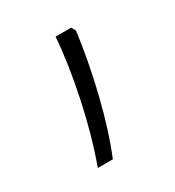

<svg xmlns="http://www.w3.org/2000/svg" viewBox="-77 -865 313 343"><g transform="rotate(-30 79.5 -693.5)"><path d="M115 -814 120 -805Q112 -745 97 -683.5Q82 -622 62 -573H31Q51 -628 65 -694Q79 -760 83 -814Z"/></g></svg>

Font: Noto Sans Armenian SemiCondensed ExtraLight
Style: Regular
Weight: 200
Width: 4
Designer: Monotype Design Team
Foundry: Monotype Imaging Inc.
Version: Version 2.008; ttfautohint (v1.8.4.7-5d5b)